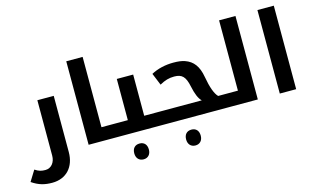

<svg xmlns="http://www.w3.org/2000/svg" viewBox="-151 -1099 2790 1688"><g transform="rotate(-15 1243.5 -255.5)"><path d="M144 240C271 240 353 153 353 16V-495H204V9C204 70 168 116 115 116C78 116 55 110 20 87L-40 184C23 227 76 240 144 240Z M812 -120H687V-760H538V0H812C815 0 817 -2 817 -5V-116C817 -119 815 -120 812 -120Z M973 249C1013 249 1039 221 1039 177C1039 132 1014 105 973 105C930 105 906 133 906 177C906 221 932 249 973 249Z M802 0H1206C1209 0 1211 -2 1211 -5V-116C1211 -119 1209 -120 1206 -120H1076V-495H927V-120H802C799 -120 797 -119 797 -116V-5C797 -2 799 0 802 0Z M1445 249C1485 249 1511 221 1511 177C1511 132 1486 105 1445 105C1402 105 1378 133 1378 177C1378 221 1404 249 1445 249Z M1196 0H1814C1817 0 1819 -2 1819 -5V-116C1819 -119 1817 -120 1814 -120H1749C1720 -149 1696 -213 1679 -312C1662 -411 1620 -466 1548 -491C1520 -501 1487 -505 1444 -505C1370 -505 1300 -489 1241 -457L1286 -347C1334 -374 1372 -385 1419 -385C1490 -385 1520 -355 1539 -263C1554 -192 1573 -145 1600 -120H1196C1193 -120 1191 -119 1191 -116V-5C1191 -2 1193 0 1196 0Z M1804 0H2078V-760H1929V-120H1804C1801 -120 1799 -119 1799 -116V-5C1799 -2 1801 0 1804 0Z M2278 -760V0H2427V-760Z"/></g></svg>

Font: Noto Kufi Arabic
Style: Bold
Weight: 700
Designer: Monotype Design Team, David Williams, Khaled Hosny
Foundry: Google LLC
Version: Version 2.109